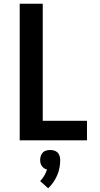

<svg xmlns="http://www.w3.org/2000/svg" viewBox="-20 -755 540 1033"><path d="M86 0V-735H210V-105H448V0ZM239 258 196 219Q209 206 218 190.5Q227 175 233 157Q224 155 217 150Q210 145 205 138Q200 131 198 122.5Q196 114 196 105Q196 95 199.5 84Q203 73 210.5 65.5Q218 58 228.5 55Q239 52 250 52Q261 52 271.5 55Q282 58 289.5 65.5Q297 73 300.5 84Q304 95 304 105Q304 127 300 148Q296 169 287.5 188.5Q279 208 267 225.5Q255 243 239 258Z"/></svg>

Font: Iosevka Curly Extrabold
Style: Regular
Weight: 800
Monospace: yes
Designer: Belleve Invis
Foundry: Belleve Invis
Version: Version 22.1.2; ttfautohint (v1.8.4)